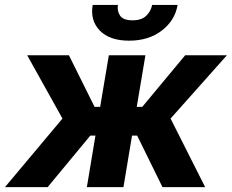

<svg xmlns="http://www.w3.org/2000/svg" viewBox="-41 -774 958 794"><path d="M-20.6 0 217.3 -283.7 71.4 -545.5H244L350.1 -332H373.2L409.1 -545.5H560.4L524.5 -332H547.2L724.8 -545.5H897.4L664.4 -283.7L807.5 0H631L526.3 -213.1H505L469.5 0H318.2L353.7 -213.1H332.4L155.9 0ZM588.1 -753.6H693.5Q682.5 -689.3 628 -647.5Q573.5 -605.8 492.9 -605.8Q412.3 -605.8 371.8 -647.5Q331.3 -689.3 342.3 -753.6H446.7Q442.5 -729 455.4 -709.5Q468.4 -690 507.1 -690Q545.1 -690 564.3 -709.3Q583.5 -728.7 588.1 -753.6Z"/></svg>

Font: Inter UI
Style: Bold Italic
Weight: 700
Italic angle: 9.39999°
Designer: Rasmus Andersson
Foundry: rsms
Version: 3.2;8d6f07862